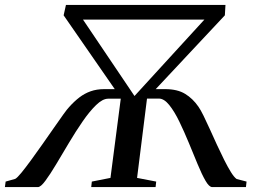

<svg xmlns="http://www.w3.org/2000/svg" viewBox="-48 -763 1066 783"><path d="M-28 0 -25 -22.5 14 -33.5Q22 -37.5 39 -58.2Q56 -79 78.5 -109.8Q101 -140.5 125.2 -175Q149.5 -209.5 171.5 -241.2Q193.5 -273 210.2 -296.2Q227 -319.5 234 -326.5Q254.5 -349.5 275.8 -365.8Q297 -382 321.8 -390.8Q346.5 -399.5 376.5 -399.5H420L211.5 -700.5L221 -743H871.5L869 -700.5L587 -399.5H626Q675.5 -399.5 707 -380.2Q738.5 -361 761.5 -327.5Q770 -315.5 782 -291.2Q794 -267 807.8 -236.2Q821.5 -205.5 836.5 -173Q851.5 -140.5 866 -111.5Q880.5 -82.5 893.5 -61.5Q906.5 -40.5 917 -33L957.5 -22.5L955 0H817.5Q805 0 790 -26Q775 -52 758 -93.2Q741 -134.5 722 -180.5Q703 -226.5 683 -267.8Q663 -309 642 -335Q621 -361 600 -361H551.5L511 -37.5L589 -22.5L586.5 0H324L326.5 -22.5L402.5 -37.5L444.5 -360.5H393Q370.5 -360.5 343.8 -334.5Q317 -308.5 288.8 -267.5Q260.5 -226.5 233 -180.2Q205.5 -134 181 -93Q156.5 -52 137.2 -26Q118 0 106.5 0ZM500.5 -371.5 785.5 -683H290.5Z"/></svg>

Font: Merriweather 120pt
Style: Italic
Weight: 400
Italic angle: -7.8°
Version: Version 2.101